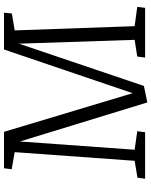

<svg xmlns="http://www.w3.org/2000/svg" viewBox="81 -822 752 954"><g transform="rotate(-90 457.0 -345.0)"><path d="M717 -627 507 -6 425 11 231 -622 190 -52 282 -39 277 0H46L51 -38L135 -52L178 -648L93 -663L98 -701H279L471 -62L688 -701H871L867 -662L783 -648L804 -52L900 -39L895 0H648L653 -39L736 -52Z"/></g></svg>

Font: Literata Light
Style: Italic
Weight: 300
Italic angle: -2°
Designer: Latin by Veronika Burian and Jose Scaglione. Greek by Irene Vlachou. Cyrillic by Vera Evstafieva
Foundry: TypeTogether
Version: Version 3.103;gftools[0.9.29]